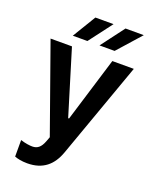

<svg xmlns="http://www.w3.org/2000/svg" viewBox="-172 -851 921 1150"><g transform="rotate(20 288.0 -276.0)"><path d="M146 204.5C246.1 204.5 304 153.1 334.9 66.1L553.3 -545.5H416.5L290.5 -133.5H284.8L159.1 -545.5H22.7L220.5 11.4L209.5 40.8C193.2 84.2 171.5 99.1 141.3 99.4C127.1 99.8 95.2 96.2 65 85.9V191.1C82.4 198.2 110.8 204.5 146 204.5ZM142 -607.2H235.1L347.7 -755.7H231.9ZM312.1 -607.2H408.4L540.5 -755.7H424Z"/></g></svg>

Font: Margiela Sans Semi Bold
Style: Regular
Weight: 600
Designer: Stefan Endress, Andreas Faust
Version: Version 1.100;FEAKit 1.0